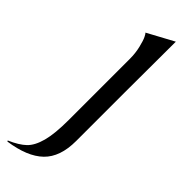

<svg xmlns="http://www.w3.org/2000/svg" viewBox="-284 -524 764 764"><g transform="rotate(45 97.5 -142.5)"><path d="M89 -342Q89 -374 82 -403Q75 -432 68.5 -445Q62 -458 59 -460L170 -520L169 -231V40Q169 130 122 175.5Q75 221 -23 235L-25 231Q19 212 42 190Q65 168 77 123.5Q89 79 89 1Z"/></g></svg>

Font: Coconat
Style: Regular
Weight: 400
Designer: Sara Lavazza
Foundry: Collletttivo
Version: Version 1.000;Glyphs 3.2 (3217)